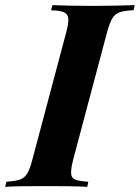

<svg xmlns="http://www.w3.org/2000/svg" viewBox="-61 -728 545 748"><path d="M224 -106Q215 -70 216 -52Q217 -34 233 -28Q249 -22 283 -20L279 0Q250 -2 205.5 -2.5Q161 -3 116 -3Q68 -3 26.5 -2.5Q-15 -2 -41 0L-36 -20Q-3 -22 15.5 -28Q34 -34 45 -52Q56 -70 65 -106L197 -602Q207 -639 205 -656.5Q203 -674 187.5 -680.5Q172 -687 138 -688L143 -708Q167 -707 209 -706Q251 -705 300 -705Q345 -705 388.5 -706Q432 -707 464 -708L459 -688Q425 -687 406 -680.5Q387 -674 376.5 -656.5Q366 -639 356 -602Z"/></svg>

Font: Playfair Display
Style: Bold Italic
Weight: 700
Italic angle: -14°
Designer: Claus Eggers Sørensen
Foundry: Claus Eggers Sørensen
Version: Version 1.203